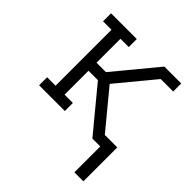

<svg xmlns="http://www.w3.org/2000/svg" viewBox="-190 -657 981 981"><g transform="rotate(45 300.0 -166.5)"><path d="M498 187V0H441L250 -231H182V-58H242V0H56V-58H117V-462H56V-520H242V-462H182V-289H250L441 -520H563V-462H473L306 -260L473 -58H563V187Z"/></g></svg>

Font: Iosevka Etoile Light
Style: Regular
Weight: 300
Designer: Belleve Invis
Foundry: Belleve Invis
Version: Version 25.0.1; ttfautohint (v1.8.4)